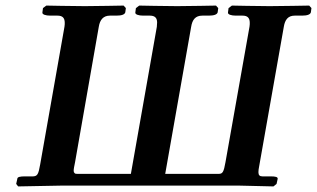

<svg xmlns="http://www.w3.org/2000/svg" viewBox="-20 -667 1136 688"><path d="M997 -571C1001 -596 1012 -611 1036 -611H1062C1081 -611 1092 -615 1094 -623L1096 -638L1088 -647C1088 -647 982 -645 946 -645C908 -645 811 -647 811 -647L799 -638L797 -623C795 -615 809 -611 825 -611H849C867 -611 875 -603 875 -585C875 -582 875 -577 874 -571L788 -86C781.8 -51 778 -44 764 -44H572L665 -571C669 -596 680 -611 705 -611H728C747 -611 758 -615 760 -623L762 -638L754 -647C754 -647 650 -645 615 -645C576 -645 479 -647 479 -647L467 -638L465 -623C463 -615 477 -611 493 -611H517C535 -611 543 -603 543 -586C543 -582 542 -577 542 -571L449 -44H258C253 -44 249 -44 247 -47C245 -49 244 -51 244 -55C244 -62 246 -71 249 -86L334 -571C338 -596 350 -611 374 -611H397C416 -611 427 -615 429 -623L431 -638L423 -647C423 -647 319 -645 284 -645C245 -645 146 -647 146 -647L134 -638L132 -623C130 -615 144 -611 160 -611H186C204 -611 212 -603 212 -585C212 -582 212 -577 211 -571L124 -78C117.7 -42.1 114 -36 99 -35H70C52 -35 42 -33 42 -26L38 -8L45 1C93 0 157 -1 205 -2H833L960 1L971 -8L975 -26C976 -33 967 -35 949 -35H920C911 -35 906 -39 906 -50C906 -56 907 -63 909 -73Z"/></svg>

Font: Linux Libertine O
Style: Bold Italic
Weight: 700
Italic angle: -11.5°
Designer: Philipp H. Poll
Foundry: Philipp H. Poll
Version: Version 4.1.0